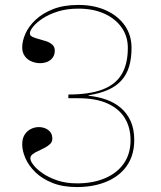

<svg xmlns="http://www.w3.org/2000/svg" viewBox="-20 -743 654 778"><path d="M292 15Q234 15 192 -2Q150 -19 123 -45.5Q96 -72 83 -102Q70 -132 70 -158Q70 -182 80 -197.5Q90 -213 105.5 -220.5Q121 -228 137 -228Q152 -228 164.5 -222.5Q177 -217 184.5 -207Q192 -197 192 -181Q192 -168 183 -159.5Q174 -151 161 -144Q148 -137 134.5 -131Q121 -125 112 -118Q103 -111 103 -101Q103 -91 115.5 -74.5Q128 -58 152.5 -41Q177 -24 212 -12Q247 0 292 0Q357 0 406 -21Q455 -42 482 -81Q509 -120 509 -175Q509 -226 486 -264Q463 -302 416 -323.5Q369 -345 297 -345H257V-360Q341 -360 394.5 -380Q448 -400 473 -442Q498 -484 498 -549Q498 -596 472.5 -632Q447 -668 402 -688Q357 -708 298 -708Q251 -708 214.5 -696.5Q178 -685 152.5 -668Q127 -651 114 -634.5Q101 -618 101 -608Q101 -599 111 -594Q121 -589 136.5 -585Q152 -581 167 -576Q182 -571 192 -562Q202 -553 202 -538Q202 -521 193.5 -509.5Q185 -498 171.5 -492.5Q158 -487 142 -487Q125 -487 108 -494Q91 -501 80.5 -515.5Q70 -530 70 -551Q70 -577 83 -606.5Q96 -636 124 -662.5Q152 -689 195 -706Q238 -723 298 -723Q361 -723 409.5 -701Q458 -679 485.5 -640Q513 -601 513 -549Q513 -506 503 -473Q493 -440 471.5 -416.5Q450 -393 417 -378.5Q384 -364 339 -357V-355Q378 -351 411.5 -339Q445 -327 470 -305.5Q495 -284 509.5 -252Q524 -220 524 -175Q524 -139 513.5 -109.5Q503 -80 483 -57Q463 -34 434.5 -18Q406 -2 370 6.5Q334 15 292 15Z"/></svg>

Font: Kalnia Thin Thin
Style: Regular
Weight: 250
Version: Version 1.105